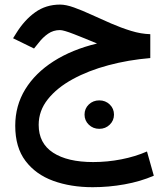

<svg xmlns="http://www.w3.org/2000/svg" viewBox="-20 -466 720 824"><path d="M625 -319.3V-216.8Q531.2 -209 445.3 -186Q359.4 -163.1 292 -126.2Q224.6 -89.4 185.3 -40Q146 9.3 146 69.8Q146 148.9 207.8 189.2Q269.5 229.5 379.9 229.5Q440.9 229.5 500.7 217.8Q560.5 206.1 610.8 184.1L640.1 288.1Q582.5 313 514.4 325.2Q446.3 337.4 377.9 337.4Q283.7 337.4 208.5 310.1Q133.3 282.7 89.4 224.6Q45.4 166.5 45.4 73.7Q45.4 -12.7 88.4 -82.8Q131.3 -152.8 210.2 -203.1Q289.1 -253.4 396.5 -279.3Q342.8 -301.8 297.9 -319.3Q252.9 -336.9 237.3 -336.9Q209 -336.9 186.3 -321.3Q163.6 -305.7 145 -281.2L126 -257.8L36.1 -301.8L49.8 -323.7Q85 -380.4 131.1 -413.3Q177.2 -446.3 237.8 -446.3Q263.2 -446.3 297.9 -433.8Q332.5 -421.4 372.8 -402.8Q413.1 -384.3 456.3 -365.5Q499.5 -346.7 542.5 -333.5Q585.4 -320.3 625 -319.3ZM342.8 25.9Q342.8 0 361.1 -17.6Q379.4 -35.2 406.2 -35.2Q432.6 -35.2 450.9 -17.6Q469.2 0 469.2 25.9Q469.2 51.3 450.9 69.1Q432.6 86.9 406.2 86.9Q379.4 86.9 361.1 69.1Q342.8 51.3 342.8 25.9Z"/></svg>

Font: Vazirmatn RD UI FD Medium
Style: Regular
Weight: 500
Designer: Saber Rastikerdar
Foundry: Saber Rastikerdar
Version: Version 33.003